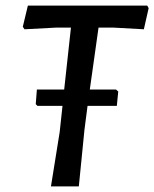

<svg xmlns="http://www.w3.org/2000/svg" viewBox="-20 -662 548 682"><path d="M392 -344 400 -337 395 -286H291L280 -201L260 0H161L192 -193L202 -286H113L107 -292L111 -344H208L232 -564H180L67 -558L61 -567L79 -642H503L508 -633L491 -558L382 -564H330L299 -344Z"/></svg>

Font: Alegreya Sans SC Medium
Style: Italic
Weight: 500
Italic angle: -7°
Designer: Juan Pablo del Peral
Foundry: Huerta Tipografica
Version: Version 2.007